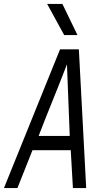

<svg xmlns="http://www.w3.org/2000/svg" viewBox="-45 -950 531 969"><path d="M293 -623H292Q257 -532 221 -443.5Q185 -355 150 -264H307ZM43 -1H-25L258 -701H353L390 -1H323L312 -192H119ZM279 -773 193 -930H270L346 -773Z"/></svg>

Font: Marvel
Style: Bold Italic
Weight: 700
Italic angle: -12°
Designer: Carolina Trebol
Foundry: Carolina Trebol
Version: Version 1.001